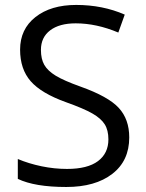

<svg xmlns="http://www.w3.org/2000/svg" viewBox="-20 -744 589 774"><path d="M501 -189.9Q501 -95.7 432.6 -43Q364.3 9.8 247.1 9.8Q120.1 9.8 51.8 -22.9V-103Q95.7 -84.5 147.5 -73.7Q199.2 -63 250 -63Q333 -63 375 -94.5Q417 -126 417 -182.1Q417 -219.2 402.1 -242.9Q387.2 -266.6 352.3 -286.6Q317.4 -306.6 246.1 -332Q146.5 -367.7 103.8 -416.5Q61 -465.3 61 -543.9Q61 -626.5 123 -675.3Q185.1 -724.1 287.1 -724.1Q393.6 -724.1 482.9 -685.1L457 -612.8Q368.7 -649.9 285.2 -649.9Q219.2 -649.9 182.1 -621.6Q145 -593.3 145 -543Q145 -505.9 158.7 -482.2Q172.4 -458.5 204.8 -438.7Q237.3 -418.9 304.2 -395Q416.5 -355 458.7 -309.1Q501 -263.2 501 -189.9Z"/></svg>

Font: f0_25643 
Style: Regular
Weight: 400
Foundry: Ascender Corporation
Version: Version 1.10